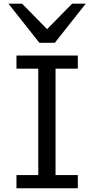

<svg xmlns="http://www.w3.org/2000/svg" viewBox="-20 -1011 516 1031"><path d="M397.9 -712.9V-642.1H278.3V-70.8H397.9V0H68.4V-70.8H185.5V-642.1H68.4V-712.9ZM98.6 -991.2 232.9 -854.5 367.2 -991.2H440.4L274.4 -781.2H191.4L25.4 -991.2Z"/></svg>

Font: Andika New Basic
Style: Regular
Weight: 400
Designer: Victor Gaultney, Annie Olsen, Julie Remington, Don Collingsworth, Eric Hays
Foundry: SIL International
Version: Version 5.500; ttfautohint (v1.8.3)